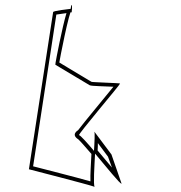

<svg xmlns="http://www.w3.org/2000/svg" viewBox="-20 -757 733 777"><path d="M97 -72C97 -72 339 -10 363 -1C357 -10 362 -81 365 -141C334 -178 305 -210 300 -210C292 -210 467 -415 466 -419C464 -421 350 -424 350 -426L220 -504C221 -512 259 -712 272 -722C261 -720 196 -714 195 -708ZM114 -84 208 -698C220 -700 236 -702 249 -704C232 -648 206 -512 205 -504L204 -495L343 -412C351 -408 408 -408 439 -406C403 -361 323 -266 296 -230C296 -230 265 -213 297 -193C303 -188 325 -163 350 -134C348 -92 345 -51 346 -23C287 -40 152 -74 114 -84ZM269 -707C269 -707 270 -707 270 -707C270 -707 274 -737 269 -737C268 -737 264 -708 264 -707ZM267 -722H268ZM362 -224C364 -221 363 -184 360 -141C409 -83 468 -9 472 -14L431 -132ZM376 -178 417 -123 433 -79 375 -148C376 -160 376 -171 376 -178ZM358 -1C359 0 359 0 360 0C360 0 358 -1 358 -1Z"/></svg>

Font: Ampere
Style: OuLnIta
Weight: 400
Version: Version 1